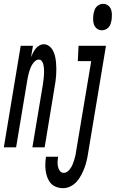

<svg xmlns="http://www.w3.org/2000/svg" viewBox="-64 -769 604 1002"><path d="M-44 0 44 -530H108L98 -471Q103 -483 108.5 -494Q114 -505 122 -515Q130 -525 141 -531.5Q152 -538 164 -538Q180 -538 192.5 -528.5Q205 -519 212.5 -504.5Q220 -490 223.5 -474.5Q227 -459 228.5 -442.5Q230 -426 230 -409.5Q230 -393 229 -376.5Q228 -360 225.5 -343Q223 -326 220 -309L169 0H105L159 -323Q160 -332 161.5 -341.5Q163 -351 164 -360.5Q165 -370 165.5 -379.5Q166 -389 166 -398.5Q166 -408 165 -417Q164 -426 161.5 -435Q159 -444 153.5 -451Q148 -458 138 -458Q128 -458 119 -450Q110 -442 104 -432Q98 -422 94 -411.5Q90 -401 87 -390.5Q84 -380 82 -369.5Q80 -359 78 -348L20 0ZM468 -611Q453 -611 442 -619.5Q431 -628 426.5 -640.5Q422 -653 422 -667.5Q422 -682 424 -697Q426 -707 429 -716Q432 -725 439 -733Q446 -741 455.5 -745Q465 -749 474 -749Q489 -749 500 -740.5Q511 -732 515.5 -719.5Q520 -707 520 -692.5Q520 -678 518 -663Q516 -653 513 -644Q510 -635 503 -627Q496 -619 486.5 -615Q477 -611 468 -611ZM265 213Q247 213 229.5 206.5Q212 200 201 187.5Q190 175 183.5 158Q177 141 174.5 123Q172 105 172.5 86.5Q173 68 176 49Q176 49 176 49Q176 49 176 49H239Q237 62 236.5 75Q236 88 238.5 100.5Q241 113 248.5 123Q256 133 269 133Q281 133 290.5 124.5Q300 116 306.5 105.5Q313 95 317 84Q321 73 324.5 61.5Q328 50 330.5 38.5Q333 27 334 16L412 -450H342L346 -530H489L396 29Q393 49 388.5 68.5Q384 88 377 106.5Q370 125 360.5 143.5Q351 162 337 178Q323 194 304 203.5Q285 213 265 213Z"/></svg>

Font: Iosevka Curly Medium Oblique
Style: Regular
Weight: 500
Italic angle: -9°
Monospace: yes
Designer: Belleve Invis
Foundry: Belleve Invis
Version: Version 11.1.0; ttfautohint (v1.8.3)